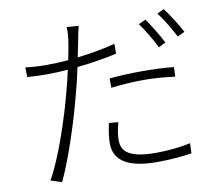

<svg xmlns="http://www.w3.org/2000/svg" viewBox="-86 -874 1171 1015"><g transform="rotate(-10 500.0 -366.5)"><path d="M833 -595C812 -637 775 -697 750 -732L712 -715C739 -678 775 -617 795 -576ZM510 -409C570 -416 630 -420 688 -420C745 -420 802 -415 853 -408L855 -459C804 -465 743 -467 685 -467C622 -467 559 -464 510 -459ZM566 -635C503 -618 431 -606 363 -598C370 -632 376 -664 382 -692C385 -710 392 -742 397 -761L333 -766C335 -747 333 -718 330 -696C327 -674 320 -636 311 -592C269 -589 230 -587 196 -587C162 -587 124 -588 81 -594L82 -542C119 -539 153 -538 194 -538C226 -538 262 -540 300 -543C291 -502 281 -460 271 -424C234 -283 168 -86 108 18L167 37C218 -66 285 -272 321 -414C333 -458 344 -504 353 -548C424 -555 498 -567 566 -582ZM465 -228C456 -184 451 -153 451 -120C451 -24 531 20 681 20C749 20 815 14 867 6L869 -48C814 -36 746 -29 682 -29C521 -29 500 -81 500 -130C500 -157 505 -188 515 -223ZM818 -753C847 -715 880 -660 903 -615L942 -633C922 -672 883 -733 855 -770Z"/></g></svg>

Font: Noto Sans JP Light
Style: Regular
Weight: 300
Designer: Ryoko NISHIZUKA (kana & ideographs); Paul D. Hunt (Latin, Greek & Cyrillic); Wenlong ZHANG (bopomofo); Sandoll Communica
Foundry: Adobe Systems Incorporated
Version: Version 1.004;PS 1.004;hotconv 1.0.82;makeotf.lib2.5.63406